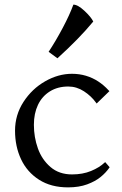

<svg xmlns="http://www.w3.org/2000/svg" viewBox="-20 -800 529 830"><path d="M45 -235Q45 -303.2 81.6 -359.6Q118.2 -416 175.1 -448.5Q232 -481 291 -481Q323 -481 351.5 -472.5Q380 -464 404.5 -448Q429 -432 449 -410L453 -406L397.8 -352.5Q396.8 -354.5 394.8 -356.5Q374.5 -384.8 342.9 -405.4Q311.2 -426 275.2 -426Q229.5 -426 195.8 -405Q162 -384 144.2 -346.8Q126.5 -309.5 126.5 -260.5Q126.5 -206.8 143.9 -158.2Q161.2 -109.8 198.4 -77.9Q235.5 -46 291.5 -46Q337.5 -46 373.6 -60.9Q409.8 -75.8 432 -97Q433.8 -98.2 434.8 -99.2L453.8 -77.2L452.8 -75.2Q437.8 -53.5 415 -34.9Q392.2 -16.2 356.9 -3.1Q321.5 10 274.2 10Q200.5 10 148.9 -23Q97.2 -56 71.1 -111.5Q45 -167 45 -235ZM228.2 -548 190.2 -576Q221.2 -623 251.2 -679.5Q281.2 -736 297.2 -780Q316.2 -780 344.8 -753.5Q373.2 -727 383.2 -707Q322.2 -633 228.2 -548Z"/></svg>

Font: TMT Limkin
Style: Regular
Weight: 400
Designer: Gabriel Drozdov
Version: Version 1.000;Glyphs 3.1.2 (3151)